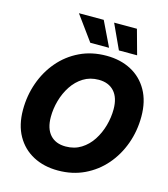

<svg xmlns="http://www.w3.org/2000/svg" viewBox="-136 -1051 1019 1168"><g transform="rotate(15 374.0 -467.0)"><path d="M337.9 11.7Q249.5 11.7 181.9 -24.2Q114.3 -60.1 76.2 -127.7Q38.1 -195.3 38.1 -291Q38.1 -379.9 66.7 -460.7Q95.2 -541.5 148.7 -604.2Q202.1 -667 277.1 -703.1Q352.1 -739.3 444.8 -739.3Q533.2 -739.3 600.6 -703.6Q668 -668 706.3 -600.1Q744.6 -532.2 744.6 -436.5Q744.6 -345.7 715.3 -264.6Q686 -183.6 632.3 -121.6Q578.6 -59.6 503.9 -23.9Q429.2 11.7 337.9 11.7ZM345.7 -141.6Q400.9 -141.6 442.9 -168Q484.9 -194.3 512.9 -237.5Q541 -280.8 555.4 -332.5Q569.8 -384.3 569.8 -435.5Q569.8 -508.3 534.7 -547.1Q499.5 -585.9 437 -585.9Q382.3 -585.9 340.6 -559.8Q298.8 -533.7 270.5 -490.7Q242.2 -447.8 227.5 -395.8Q212.9 -343.8 212.9 -292.5Q212.9 -219.2 247.8 -180.4Q282.7 -141.6 345.7 -141.6ZM328.1 -790 214.8 -945.8H371.1L446.3 -790ZM508.3 -790 436.5 -945.8H580.1L623 -790Z"/></g></svg>

Font: Inter Display ExtraBold
Style: Italic
Weight: 800
Italic angle: -9.39999°
Designer: Rasmus Andersson
Foundry: rsms
Version: Version 4.000;git-a52131595